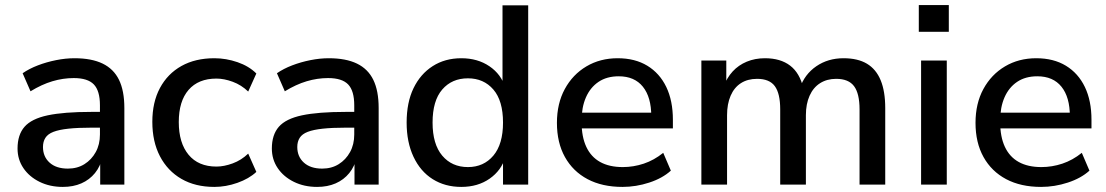

<svg xmlns="http://www.w3.org/2000/svg" viewBox="-20 -726 4351 755"><path d="M227 9Q176 9 135.5 -11Q95 -31 72 -65Q49 -99 49 -142Q49 -196 76.5 -227.5Q104 -259 167.5 -272.5Q231 -286 339 -286H386V-224H340Q286 -224 249 -220Q212 -216 190 -207.5Q168 -199 158.5 -184Q149 -169 149 -148Q149 -110 175 -86.5Q201 -63 247 -63Q284 -63 312 -80.5Q340 -98 356.5 -128Q373 -158 373 -197V-312Q373 -369 349 -394Q325 -419 270 -419Q228 -419 186 -406.5Q144 -394 100 -367L69 -438Q95 -456 129 -469Q163 -482 200.5 -489.5Q238 -497 273 -497Q340 -497 383.5 -476Q427 -455 448 -412Q469 -369 469 -301V0H374V-109H383Q375 -72 353.5 -45.5Q332 -19 300 -5Q268 9 227 9Z M823 9Q748 9 693.5 -22.5Q639 -54 609 -111.5Q579 -169 579 -247Q579 -324 609 -380Q639 -436 693.5 -466.5Q748 -497 823 -497Q869 -497 914 -481.5Q959 -466 988 -437L956 -366Q929 -392 895 -404.5Q861 -417 831 -417Q760 -417 721.5 -372.5Q683 -328 683 -246Q683 -164 721.5 -117.5Q760 -71 831 -71Q861 -71 895 -83.5Q929 -96 956 -122L988 -50Q959 -23 913.5 -7Q868 9 823 9Z M1227 9Q1176 9 1135.5 -11Q1095 -31 1072 -65Q1049 -99 1049 -142Q1049 -196 1076.5 -227.5Q1104 -259 1167.5 -272.5Q1231 -286 1339 -286H1386V-224H1340Q1286 -224 1249 -220Q1212 -216 1190 -207.5Q1168 -199 1158.5 -184Q1149 -169 1149 -148Q1149 -110 1175 -86.5Q1201 -63 1247 -63Q1284 -63 1312 -80.5Q1340 -98 1356.5 -128Q1373 -158 1373 -197V-312Q1373 -369 1349 -394Q1325 -419 1270 -419Q1228 -419 1186 -406.5Q1144 -394 1100 -367L1069 -438Q1095 -456 1129 -469Q1163 -482 1200.5 -489.5Q1238 -497 1273 -497Q1340 -497 1383.5 -476Q1427 -455 1448 -412Q1469 -369 1469 -301V0H1374V-109H1383Q1375 -72 1353.5 -45.5Q1332 -19 1300 -5Q1268 9 1227 9Z M1794 9Q1730 9 1681.5 -21.5Q1633 -52 1606 -109.5Q1579 -167 1579 -244Q1579 -323 1606 -379Q1633 -435 1681.5 -466Q1730 -497 1794 -497Q1858 -497 1904.5 -465.5Q1951 -434 1967 -381H1956V-705H2057V0H1958V-110H1968Q1952 -56 1905.5 -23.5Q1859 9 1794 9ZM1820 -69Q1882 -69 1920 -114Q1958 -159 1958 -244Q1958 -330 1920 -374Q1882 -418 1820 -418Q1757 -418 1719 -374Q1681 -330 1681 -244Q1681 -159 1719 -114Q1757 -69 1820 -69Z M2428 9Q2348 9 2290.5 -21.5Q2233 -52 2201.5 -108.5Q2170 -165 2170 -243Q2170 -319 2201 -376Q2232 -433 2286 -465Q2340 -497 2409 -497Q2477 -497 2525.5 -467.5Q2574 -438 2600 -384Q2626 -330 2626 -255V-221H2250V-283H2558L2541 -269Q2541 -344 2508 -385Q2475 -426 2413 -426Q2366 -426 2333.5 -404Q2301 -382 2284 -343Q2267 -304 2267 -252V-246Q2267 -188 2285.5 -148.5Q2304 -109 2340 -89Q2376 -69 2429 -69Q2471 -69 2511.5 -82.5Q2552 -96 2588 -125L2618 -55Q2585 -25 2533 -8Q2481 9 2428 9Z M2738 0V-488H2836V-384H2825Q2838 -420 2861 -445Q2884 -470 2916.5 -483.5Q2949 -497 2988 -497Q3049 -497 3087 -468Q3125 -439 3139 -379H3125Q3144 -434 3190 -465.5Q3236 -497 3297 -497Q3353 -497 3389 -475.5Q3425 -454 3443 -410.5Q3461 -367 3461 -301V0H3360V-296Q3360 -358 3338.5 -387Q3317 -416 3268 -416Q3232 -416 3205 -399Q3178 -382 3163.5 -349.5Q3149 -317 3149 -273V0H3048V-296Q3048 -358 3027 -387Q3006 -416 2957 -416Q2920 -416 2893.5 -399Q2867 -382 2853 -349.5Q2839 -317 2839 -273V0Z M3593 -601V-706H3711V-601ZM3602 0V-488H3703V0Z M4074 9Q3994 9 3936.5 -21.5Q3879 -52 3847.5 -108.5Q3816 -165 3816 -243Q3816 -319 3847 -376Q3878 -433 3932 -465Q3986 -497 4055 -497Q4123 -497 4171.5 -467.5Q4220 -438 4246 -384Q4272 -330 4272 -255V-221H3896V-283H4204L4187 -269Q4187 -344 4154 -385Q4121 -426 4059 -426Q4012 -426 3979.5 -404Q3947 -382 3930 -343Q3913 -304 3913 -252V-246Q3913 -188 3931.5 -148.5Q3950 -109 3986 -89Q4022 -69 4075 -69Q4117 -69 4157.5 -82.5Q4198 -96 4234 -125L4264 -55Q4231 -25 4179 -8Q4127 9 4074 9Z"/></svg>

Font: Nunito Sans 12pt ExtraLight 12pt SemiBold
Style: Regular
Weight: 600
Version: Version 3.101;gftools[0.9.27]